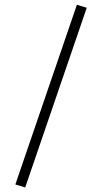

<svg xmlns="http://www.w3.org/2000/svg" viewBox="-20 -699 444 818"><path d="M307.6 -678.7 349.6 -666 87.4 99.6 45.4 86.9Z"/></svg>

Font: Vazir Thin WOL-UI
Style: Thin-WOL-UI
Weight: 100
Designer: Saber Rastikerdar
Foundry: Saber Rastikerdar
Version: Version 30.1.0